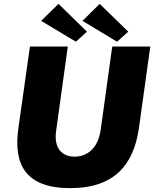

<svg xmlns="http://www.w3.org/2000/svg" viewBox="-20 -964 798 994"><path d="M283 -944 193 -856 373 -748 430 -800ZM496 -944 407 -856 586 -748 644 -800ZM699 -299 758 -723H561L501 -290C486 -191 427 -153 366 -153C306 -153 256 -191 271 -290L331 -723H135L75 -299C49 -115 110 10 343 10C576 10 672 -115 699 -299Z"/></svg>

Font: United Sans Black
Style: Italic
Weight: 900
Italic angle: -8°
Designer: Pablo Impallari, Rodrigo Fuenzalida (Modified by Dan O. Williams)
Version: Version 1.000;PS 001.000;hotconv 1.0.88;makeotf.lib2.5.64775